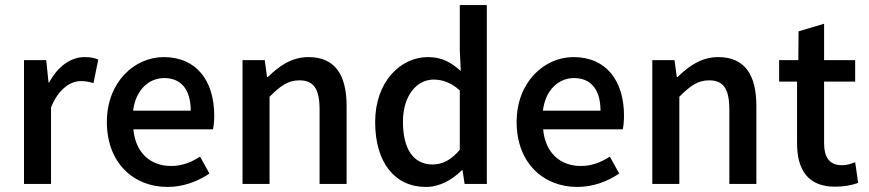

<svg xmlns="http://www.w3.org/2000/svg" viewBox="-20 -728 3438 760"><path d="M75 -490V0H182V-303C213 -379 261 -407 300 -407C320 -407 333 -404 350 -399L369 -492C354 -499 338 -502 314 -502C261 -502 209 -466 175 -402H172L163 -490Z M403 -245C403 -83 509 12 643 12C706 12 763 -10 809 -41L772 -108C736 -85 700 -71 657 -71C574 -71 516 -125 508 -216H823C826 -228 828 -249 828 -270C828 -408 758 -502 628 -502C513 -502 403 -404 403 -245ZM735 -290H507C517 -373 570 -419 630 -419C699 -419 735 -371 735 -290Z M940 -490V0H1047V-345C1090 -388 1120 -410 1165 -410C1221 -410 1245 -377 1245 -294V0H1352V-308C1352 -432 1306 -502 1201 -502C1134 -502 1084 -466 1040 -423H1037L1028 -490Z M1465 -245C1465 -83 1544 12 1666 12C1721 12 1771 -17 1808 -54H1811L1819 0H1907V-708H1800V-528L1804 -447C1765 -481 1730 -502 1674 -502C1565 -502 1465 -404 1465 -245ZM1800 -135C1766 -95 1732 -77 1692 -77C1618 -77 1575 -136 1575 -246C1575 -350 1630 -413 1696 -413C1730 -413 1765 -402 1800 -370Z M2025 -245C2025 -83 2131 12 2265 12C2328 12 2385 -10 2431 -41L2394 -108C2358 -85 2322 -71 2279 -71C2196 -71 2138 -125 2130 -216H2445C2448 -228 2450 -249 2450 -270C2450 -408 2380 -502 2250 -502C2135 -502 2025 -404 2025 -245ZM2357 -290H2129C2139 -373 2192 -419 2252 -419C2321 -419 2357 -371 2357 -290Z M2562 -490V0H2669V-345C2712 -388 2742 -410 2787 -410C2843 -410 2867 -377 2867 -294V0H2974V-308C2974 -432 2928 -502 2823 -502C2756 -502 2706 -466 2662 -423H2659L2650 -490Z M3286 11C3320 11 3352 5 3377 -4L3365 -86C3348 -79 3331 -74 3313 -74C3264 -74 3242 -104 3242 -162V-405H3365V-490H3242V-634L3141 -604L3140 -490H3064V-405H3135V-162C3135 -59 3175 11 3286 11Z"/></svg>

Font: Cambridge Sans Medium
Style: Regular
Weight: 500
Version: Version 2.020;PS 002.020;hotconv 1.0.88;makeotf.lib2.5.64775